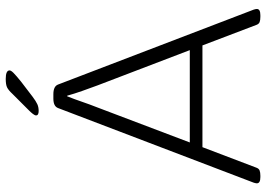

<svg xmlns="http://www.w3.org/2000/svg" viewBox="-146 -758 906 653"><g transform="rotate(-90 306.5 -431.0)"><path d="M31 2Q10 2 10 -10Q10 -13 12 -20L266 -686Q272 -702 298 -702H313Q340 -702 346 -686L601 -20Q603 -13 603 -10Q603 2 582 2H576Q565 2 558.5 -0.5Q552 -3 549 -11L479 -195H133L63 -11Q60 -3 53.5 -0.5Q47 2 36 2ZM268 -552 149 -238H463L343 -552Q333 -579 324 -604.5Q315 -630 308 -655H306Q296 -630 287.5 -605Q279 -580 268 -552ZM256 -752Q241 -752 241 -761Q241 -765 246 -771.5Q251 -778 257 -784L314 -841Q327 -855 336.5 -859.5Q346 -864 365 -864Q394 -864 394 -851Q394 -846 385.5 -837.5Q377 -829 356 -812L305 -773Q289 -761 279 -756.5Q269 -752 256 -752Z"/></g></svg>

Font: Asap ExtraLight
Style: Regular
Weight: 200
Designer: Pablo Cosgaya
Foundry: Omnibus-Type
Version: Version 3.001; ttfautohint (v1.8.4.7-5d5b)